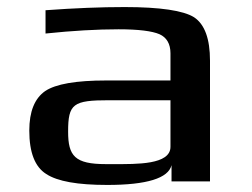

<svg xmlns="http://www.w3.org/2000/svg" viewBox="-20 -514 713 544"><path d="M575 0V-342C575 -404 560 -445 530 -465C500 -484 434 -494 333 -494C266 -494 191 -491 109 -485V-419C185 -427 255 -431 316 -431C373 -431 411 -426 432 -417C452 -408 463 -390 463 -363V-286H281C195 -286 138 -276 108 -256C78 -235 63 -198 63 -144C63 -82 79 -41 111 -21C143 0 200 10 284 10C396 10 457 -9 466 -46V0ZM173 -141C173 -220 187 -230 289 -230H463V-98C463 -47 367 -49 303 -49H280C192 -49 173 -72 173 -141Z"/></svg>

Font: Gamestation Extended
Style: Regular
Weight: 400
Width: 7
Designer: Jonas Hecksher
Foundry: Jonas Hecksher, Playtypeª, e-types AS
Version: Version 1.003